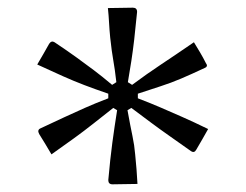

<svg xmlns="http://www.w3.org/2000/svg" viewBox="-20 -551 640 500"><path d="M326 -531Q337 -531 337 -520Q333 -478 329.5 -448Q326 -418 322 -392Q318 -366 313 -337L324 -330Q363 -359 398.5 -382.5Q434 -406 485 -441Q493 -428 501 -414.5Q509 -401 516 -387Q523 -378 513 -374Q479 -358 452 -346.5Q425 -335 398.5 -326.5Q372 -318 339 -307V-295Q373 -282 399.5 -270.5Q426 -259 454.5 -246.5Q483 -234 522 -215Q515 -202 507 -188.5Q499 -175 491 -161Q486 -152 478 -157Q447 -179 422 -196.5Q397 -214 373.5 -231.5Q350 -249 322 -270L312 -264Q320 -220 325 -196.5Q330 -173 332 -149Q334 -129 335.5 -110.5Q337 -92 338 -72Q322 -72 305 -71.5Q288 -71 273 -71Q262 -71 262 -82Q267 -138 272.5 -179Q278 -220 285 -264L275 -270Q247 -248 223 -229Q199 -210 173.5 -191.5Q148 -173 114 -149Q106 -163 98 -176Q90 -189 82 -202Q76 -213 86 -217Q120 -233 147 -245.5Q174 -258 201 -270Q228 -282 262 -295V-307Q227 -319 199.5 -329.5Q172 -340 144 -352.5Q116 -365 77 -383Q85 -397 93 -410.5Q101 -424 108 -437Q114 -446 122 -441Q155 -419 178.5 -402Q202 -385 224 -368.5Q246 -352 272 -330L283 -337Q279 -372 275 -394Q271 -416 267 -453Q265 -473 264 -492Q263 -511 261 -530Q277 -530 294 -530.5Q311 -531 326 -531Z"/></svg>

Font: Recursive Mn Lnr St Lt
Style: Regular
Weight: 300
Monospace: yes
Version: Version 1.079;hotconv 1.0.112;makeotfexe 2.5.65598; ttfautoh